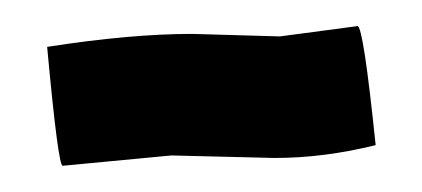

<svg xmlns="http://www.w3.org/2000/svg" viewBox="-20 -925 319 145"><path d="M250 -905.3Q254.4 -905.3 263.7 -815.4Q224.6 -805.7 187.5 -805.7L109.4 -807.6L27.3 -799.8Q23.9 -799.8 15.6 -889.6Q78.6 -899.4 125 -899.4L191.4 -897.5Z"/></svg>

Font: ww_drahtTSB
Style: Regular
Weight: 400
Designer: Dr. Wolfgang Wiebecke
Version: Version 1.06 May 21, 2010, initial release